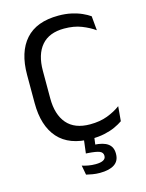

<svg xmlns="http://www.w3.org/2000/svg" viewBox="-125 -726 758 996"><g transform="rotate(-15 254.0 -228.0)"><path d="M289 11.5Q170.5 11.5 111.2 -55Q52 -121.5 52 -244V-395.5Q52 -518 111 -584.2Q170 -650.5 288 -650.5Q326 -650.5 357.2 -643.5Q388.5 -636.5 413 -625.5Q437.5 -614.5 454.5 -602.5L461.5 -525.5Q432 -546.5 392.2 -562.2Q352.5 -578 299 -578Q218.5 -578 177.5 -530.2Q136.5 -482.5 136.5 -394.5V-247Q136.5 -159.5 178 -111.2Q219.5 -63 302 -63Q355 -63 395.8 -78.5Q436.5 -94 466.5 -116.5L459.5 -37.5Q442.5 -25.5 417.5 -14Q392.5 -2.5 360.2 4.5Q328 11.5 289 11.5ZM307 -7.5 297 68.5 262.5 44.5Q269.5 44.5 277.8 44.2Q286 44 294 44.5Q343.5 47 367.5 64.8Q391.5 82.5 391.5 117V119.5Q391.5 157 364.2 175.2Q337 193.5 286 193.5Q265.5 193.5 246.5 190.2Q227.5 187 213.5 183.5L204 132.5Q219.5 137.5 237.8 140.8Q256 144 276 144Q303 144 317 136.5Q331 129 331 114.5V113Q331 95.5 313.5 88.2Q296 81 252.5 78Q248 77.5 245.2 77.5Q242.5 77.5 241 77.5L251.5 -7.5Z"/></g></svg>

Font: Anek Telugu
Style: Regular
Weight: 400
Designer: Omkar Bhoir (Telugu), Yesha Goshar (Latin)
Foundry: Ek Type
Version: Version 1.003